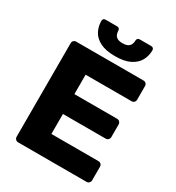

<svg xmlns="http://www.w3.org/2000/svg" viewBox="-210 -1030 1060 1156"><g transform="rotate(30 319.5 -451.5)"><path d="M95 0Q84 0 77 -7.5Q70 -15 70 -25V-675Q70 -686 77 -693Q84 -700 95 -700H562Q573 -700 580 -693Q587 -686 587 -675V-581Q587 -570 580 -563Q573 -556 562 -556H243V-421H540Q551 -421 558 -413.5Q565 -406 565 -395V-308Q565 -298 558 -290.5Q551 -283 540 -283H243V-144H570Q581 -144 588 -137Q595 -130 595 -119V-25Q595 -15 588 -7.5Q581 0 570 0ZM340 -741Q276 -741 237 -760.5Q198 -780 180.5 -812.5Q163 -845 163 -884Q163 -892 167.5 -897.5Q172 -903 182 -903H262Q271 -903 276 -897.5Q281 -892 281 -884Q281 -871 286 -858.5Q291 -846 303.5 -838.5Q316 -831 340 -831Q364 -831 377 -838.5Q390 -846 395 -858.5Q400 -871 400 -884Q400 -892 405 -897.5Q410 -903 419 -903H499Q508 -903 513 -897.5Q518 -892 518 -884Q518 -845 500 -812.5Q482 -780 443 -760.5Q404 -741 340 -741Z"/></g></svg>

Font: DVN-Rubik
Style: Bold
Weight: 700
Designer: Hubert and Fischer
Foundry: Hubert & Fischer
Version: Version 2.102